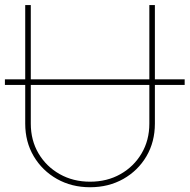

<svg xmlns="http://www.w3.org/2000/svg" viewBox="-52 -748 766 775"><path d="M693.4 -427.7V-405.3H573.2V-249Q573.2 -175.3 539.1 -117.2Q504.9 -59.1 445.6 -25.6Q386.2 7.8 311.5 7.8Q237.3 7.8 178 -25.6Q118.7 -59.1 84.2 -117.2Q49.8 -175.3 49.8 -249V-405.3H-32.2V-427.7H49.8V-727.5H72.3V-427.7H550.8V-727.5H573.2V-427.7ZM550.8 -405.3H72.3V-249Q72.3 -181.6 103.5 -128.7Q134.8 -75.7 189 -45.2Q243.2 -14.6 311.5 -14.6Q380.4 -14.6 434.3 -45.2Q488.3 -75.7 519.5 -128.7Q550.8 -181.6 550.8 -249Z"/></svg>

Font: Inter Display Thin
Style: Regular
Weight: 100
Designer: Rasmus Andersson
Foundry: rsms
Version: Version 4.000;git-a52131595